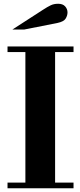

<svg xmlns="http://www.w3.org/2000/svg" viewBox="-20 -1001 426 1021"><path d="M115 -15V-754H273V-15ZM20 0V-30H371V0ZM20 -724V-754H371V-724ZM46 -844 207 -948Q233 -965 250 -973Q267 -981 289 -981Q314 -981 326.5 -967Q339 -953 339 -935Q339 -918 329 -902Q319 -886 286 -879L109 -844Z"/></svg>

Font: Libre Bodoni
Style: Regular
Weight: 400
Designer: Pablo Impallari, Rodrigo Fuenzalida
Foundry: Impallari Type
Version: Version 2.005;gftools[0.9.23]